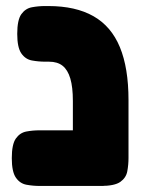

<svg xmlns="http://www.w3.org/2000/svg" viewBox="-20 -606 472 635"><path d="M313 9Q269 9 249.5 -3.5Q230 -16 225.5 -36Q221 -56 221 -77V-272Q221 -318 212.5 -346.5Q204 -375 187 -388.5Q170 -402 142 -402H130Q107 -402 85.5 -406Q64 -410 50.5 -429.5Q37 -449 37 -494Q37 -540 50.5 -559Q64 -578 85.5 -582Q107 -586 129 -586H140Q230 -586 289 -552.5Q348 -519 376.5 -450Q405 -381 405 -275V-84Q405 -61 401 -39.5Q397 -18 378 -4.5Q359 9 313 9ZM112 9Q89 9 67.5 5Q46 1 32.5 -18.5Q19 -38 19 -83Q19 -129 32.5 -148Q46 -167 67 -171Q88 -175 111 -175H324L323 9Z"/></svg>

Font: Fredoka
Style: Bold
Weight: 700
Designer: Ben Nathan
Foundry: Milena B. Brandão, Ben Nathan
Version: Version 2.001